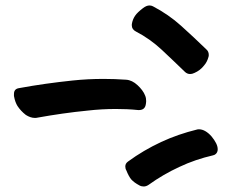

<svg xmlns="http://www.w3.org/2000/svg" viewBox="-20 -759 830 692"><path d="M453.1 -112.3C460 -104.5 469.7 -97.7 482.4 -90.8C487.3 -87.9 493.2 -86.9 498 -86.9C503.9 -86.9 509.8 -88.9 515.6 -92.8C550.8 -118.2 587.9 -139.6 626 -157.2C665 -175.8 706.1 -189.5 748 -199.2C752.9 -200.2 755.9 -202.1 758.8 -205.1C761.7 -208 762.7 -210.9 763.7 -213.9C764.6 -216.8 764.6 -218.8 764.6 -221.7C764.6 -234.4 756.8 -250 742.2 -267.6C727.5 -284.2 711.9 -293 697.3 -293C694.3 -293 692.4 -293 689.5 -292C645.5 -281.2 602.5 -266.6 560.5 -247.1C518.6 -227.5 478.5 -204.1 441.4 -176.8C434.6 -171.9 431.6 -166 431.6 -159.2C431.6 -154.3 432.6 -149.4 435.5 -144.5C441.4 -129.9 447.3 -119.1 453.1 -112.3ZM73.2 -344.7C84 -337.9 94.7 -334 105.5 -334C108.4 -334 112.3 -334 115.2 -335C174.8 -345.7 235.4 -354.5 295.9 -360.4C330.1 -364.3 363.3 -366.2 397.5 -366.2C423.8 -366.2 451.2 -365.2 478.5 -362.3H480.5C494.1 -362.3 502 -368.2 504.9 -379.9C505.9 -384.8 506.8 -389.6 506.8 -394.5C506.8 -401.4 505.9 -408.2 502.9 -415C498 -427.7 488.3 -440.4 475.6 -452.1C462.9 -463.9 449.2 -470.7 434.6 -471.7C407.2 -473.6 379.9 -474.6 353.5 -474.6C315.4 -474.6 278.3 -472.7 241.2 -468.8C175.8 -461.9 112.3 -453.1 48.8 -441.4C36.1 -439.5 30.3 -432.6 30.3 -419.9V-413.1C33.2 -396.5 38.1 -384.8 43 -377C50.8 -365.2 60.5 -354.5 73.2 -344.7ZM563.5 -579.1C591.8 -552.7 619.1 -526.4 646.5 -500C651.4 -495.1 658.2 -492.2 665 -492.2C669.9 -492.2 674.8 -493.2 680.7 -496.1C694.3 -502 706.1 -510.7 715.8 -523.4C723.6 -532.2 728.5 -543 731.4 -553.7C732.4 -556.6 732.4 -558.6 732.4 -561.5C732.4 -569.3 729.5 -576.2 723.6 -581.1C693.4 -610.4 663.1 -638.7 632.8 -666C602.5 -693.4 568.4 -716.8 531.2 -736.3C527.3 -738.3 523.4 -739.3 518.6 -739.3C511.7 -739.3 503.9 -736.3 495.1 -729.5C482.4 -719.7 472.7 -710.9 466.8 -702.1C460.9 -693.4 457 -683.6 455.1 -671.9V-667C455.1 -658.2 460 -650.4 469.7 -645.5C503.9 -627.9 535.2 -605.5 563.5 -579.1Z"/></svg>

Font: ChillSide Comic
Style: Regular
Weight: 400
Designer: Koroletov, Abay Emes
Version: Version 1.000